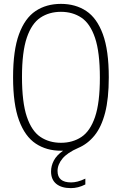

<svg xmlns="http://www.w3.org/2000/svg" viewBox="-20 -769 629 991"><path d="M346 202Q297.5 202 270.5 180Q243.5 158 243.5 116Q243.5 87 257.8 59.8Q272 32.5 305.5 9H294.5Q220 9 164.5 -27.8Q109 -64.5 78.2 -147.8Q47.5 -231 47.5 -370Q47.5 -509 78 -592.2Q108.5 -675.5 163.8 -712.2Q219 -749 294.5 -749Q370 -749 425.2 -712.2Q480.5 -675.5 511 -592.2Q541.5 -509 541.5 -370Q541.5 -260 522.5 -186.8Q503.5 -113.5 468 -69.8Q432.5 -26 384 -5.5Q327.5 19 302.2 49.8Q277 80.5 277 113.5Q277 172.5 347 172.5Q362.5 172.5 380 168.2Q397.5 164 420.5 153V183Q383.5 202 346 202ZM294.5 -32Q355 -32 400.2 -62Q445.5 -92 470.5 -165.2Q495.5 -238.5 495.5 -368Q495.5 -499.5 470.5 -573.5Q445.5 -647.5 400.2 -677.8Q355 -708 294.5 -708Q234 -708 188.8 -678Q143.5 -648 118.5 -574.8Q93.5 -501.5 93.5 -372Q93.5 -240.5 118.5 -166.5Q143.5 -92.5 188.8 -62.2Q234 -32 294.5 -32Z"/></svg>

Font: Encode Sans Cnd XLt
Style: Regular
Weight: 200
Width: 3
Designer: Multiple Designers
Foundry: Impallari Type
Version: Version 3.002; ttfautohint (v1.8.3) -l 8 -r 50 -G 200 -x 14 